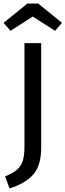

<svg xmlns="http://www.w3.org/2000/svg" viewBox="-24 -934 372 1091"><path d="M210 -96Q210 6 165.5 57Q121 108 30 137L5 68Q51 50 74 29Q97 8 106 -22Q115 -52 115 -100V-689H210ZM-4 -804 132 -914H193L328 -804L289 -759L162 -840L36 -759Z"/></svg>

Font: FiraGO
Style: Regular
Weight: 400
Designer: bBox Type
Foundry: bBox Type GmbH
Version: Version 1.001;April 20, 2020;FontCreator 12.0.0.2555 64-bit